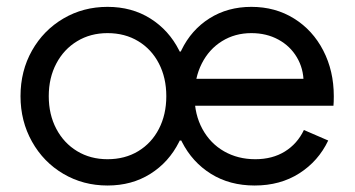

<svg xmlns="http://www.w3.org/2000/svg" viewBox="-20 -538 1055 571"><path d="M41 -252Q41 -327.1 75.2 -387.7Q109.4 -448.2 168.5 -482.9Q227.5 -517.6 299.8 -517.6Q372.1 -517.6 427.2 -482.9Q482.4 -448.2 512.7 -388.2Q543 -328.1 543 -252L469.7 -384.8H547.9V-120.1H469.7L543 -252Q543 -176.8 512.7 -116.2Q482.4 -55.7 427.2 -21Q372.1 13.7 299.8 13.7Q227.5 13.7 168.5 -21Q109.4 -55.7 75.2 -116.7Q41 -177.7 41 -252ZM474.6 -252Q474.6 -306.6 452.6 -349.1Q430.7 -391.6 391.1 -415.5Q351.6 -439.5 299.8 -439.5Q249 -439.5 209.5 -415.5Q169.9 -391.6 147.5 -349.1Q125 -306.6 125 -252Q125 -197.3 147.5 -154.8Q169.9 -112.3 209.5 -88.4Q249 -64.5 299.8 -64.5Q351.6 -64.5 391.1 -88.4Q430.7 -112.3 452.6 -154.8Q474.6 -197.3 474.6 -252ZM490.2 -252Q490.2 -328.1 519.5 -388.7Q548.8 -449.2 603 -483.4Q657.2 -517.6 727.5 -517.6Q798.8 -517.6 854.5 -482.9Q910.2 -448.2 941.4 -387.7Q972.7 -327.1 972.7 -252Q972.7 -233.4 971.7 -223.6H541V-303.7H890.6L882.8 -293Q882.8 -334 862.8 -367.7Q842.8 -401.4 807.6 -420.4Q772.5 -439.5 727.5 -439.5Q678.7 -439.5 640.1 -415.5Q601.6 -391.6 580.1 -349.1Q558.6 -306.6 558.6 -252Q558.6 -197.3 582 -154.3Q605.5 -111.3 646.5 -87.9Q687.5 -64.5 739.3 -64.5Q790 -64.5 827.1 -87.4Q864.3 -110.4 883.8 -151.4L956.1 -120.1Q926.8 -58.6 870.1 -22.5Q813.5 13.7 737.3 13.7Q663.1 13.7 607.4 -21Q551.8 -55.7 521 -116.2Q490.2 -176.8 490.2 -252Z"/></svg>

Font: Wanted Sans Variable
Style: Regular
Weight: 400
Designer: Original Design by Kil Hyung-jin and Kang Hanbin, Wanted Lab, Inc; Hangeul from Source Han Sans by Jang Soo-young and Ka
Foundry: Wanted Lab, Inc.
Version: Version 1.003;Glyphs 3.2 (3227)